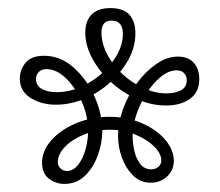

<svg xmlns="http://www.w3.org/2000/svg" viewBox="-20 -729 545 475"><path d="M29 -535Q29 -556 43 -573.5Q57 -591 89 -591Q129 -591 161.5 -562.5Q194 -534 213.5 -491Q233 -448 233 -405Q233 -374 221.5 -343.5Q210 -313 189.5 -293.5Q169 -274 139 -274Q118 -274 101 -287Q84 -300 84 -326Q84 -356 107 -382Q130 -408 168 -424Q206 -440 250 -440Q295 -440 331.5 -424Q368 -408 389 -383Q410 -358 410 -331Q410 -308 393.5 -292.5Q377 -277 353 -277Q327 -277 309 -295Q291 -313 281.5 -339.5Q272 -366 272 -392Q272 -425 284.5 -459.5Q297 -494 318.5 -523Q340 -552 366.5 -570.5Q393 -589 420 -589Q446 -589 459.5 -573.5Q473 -558 473 -533Q473 -501 450 -484.5Q427 -468 391 -468Q354 -468 318.5 -484Q283 -500 254.5 -526Q226 -552 208.5 -584Q191 -616 191 -648Q191 -677 206.5 -693Q222 -709 253 -709Q286 -709 300.5 -692Q315 -675 315 -647Q315 -613 298 -582Q281 -551 253 -525.5Q225 -500 190 -485Q155 -470 118 -470Q83 -470 56 -486.5Q29 -503 29 -535ZM69 -534Q69 -517 83.5 -509Q98 -501 120 -501Q160 -501 198 -523Q236 -545 260 -578.5Q284 -612 284 -645Q284 -678 256 -678Q243 -678 237 -670.5Q231 -663 231 -649Q231 -622 245 -595Q259 -568 282 -546.5Q305 -525 334 -511.5Q363 -498 392 -498Q413 -498 427.5 -505.5Q442 -513 442 -531Q442 -541 435.5 -548Q429 -555 417 -555Q398 -555 378.5 -539.5Q359 -524 343 -499Q327 -474 317.5 -446Q308 -418 308 -392Q308 -377 312 -357.5Q316 -338 326.5 -324Q337 -310 354 -310Q364 -310 371.5 -316Q379 -322 379 -332Q379 -349 361.5 -366.5Q344 -384 315 -396Q286 -408 252 -408Q217 -408 187.5 -396Q158 -384 140.5 -365.5Q123 -347 123 -328Q123 -319 129.5 -312.5Q136 -306 146 -306Q161 -306 173 -321Q185 -336 191.5 -359Q198 -382 198 -405Q198 -442 182.5 -477Q167 -512 143.5 -535Q120 -558 95 -558Q83 -558 76 -551Q69 -544 69 -534Z"/></svg>

Font: Arima Medium
Style: Regular
Weight: 500
Designer: Joana Correia and Natanael Gama
Foundry: NDISCOVER
Version: Version 1.101;gftools[0.9.23]